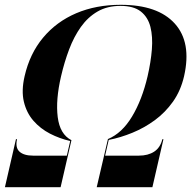

<svg xmlns="http://www.w3.org/2000/svg" viewBox="-22 -780 818 800"><path d="M49 -200Q41 -165 59.2 -148.2Q77.5 -131.5 116 -131.5H256.5L270.5 -192.5Q226.5 -202.5 186.2 -223.2Q146 -244 117.2 -277Q88.5 -310 77.5 -356Q66.5 -402 80.5 -462.5Q102 -556.5 157.5 -623Q213 -689.5 295.5 -724.8Q378 -760 481 -760Q635.5 -760 706.2 -681.8Q777 -603.5 745 -462.5Q731 -402 698.8 -356.5Q666.5 -311 622.8 -279Q579 -247 529.5 -226.8Q480 -206.5 431 -197L416 -131.5H556.5Q595 -131.5 620.5 -148.2Q646 -165 654.5 -200H659L613 0H381L427.5 -199.5V-200.5Q486.5 -225 528.2 -294.5Q570 -364 593 -462.5Q606.5 -521 610.8 -574Q615 -627 604.8 -667.8Q594.5 -708.5 564.8 -732Q535 -755.5 480 -755.5Q425 -755.5 384.5 -732Q344 -708.5 315 -667.8Q286 -627 266 -574Q246 -521 232.5 -462.5Q209.5 -364 218.5 -292.2Q227.5 -220.5 275.5 -196V-195L230.5 0H-1.5L44.5 -200Z"/></svg>

Font: Bodoni* 36pt
Style: Bold Italic
Weight: 700
Italic angle: -13°
Version: Version 2.3